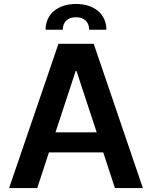

<svg xmlns="http://www.w3.org/2000/svg" viewBox="-20 -949 767 969"><path d="M168 0 227 -180H501L560 0H701L453 -728H275L26 0ZM210 -799H297C297 -838 321 -862 364 -862C405 -862 430 -838 430 -799H517C517 -878 455 -929 364 -929C272 -929 210 -878 210 -799ZM260 -281 362 -591H366L468 -281Z"/></svg>

Font: Wafeq Semi Bold
Style: Regular
Weight: 600
Designer: Rasmus Andersson & Azza Alameddine
Foundry: Google & TypeTogether
Version: Version 3.000;January 28, 2025;FontCreator 15.0.0.3014 64-bi